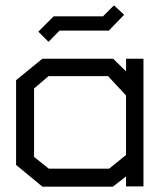

<svg xmlns="http://www.w3.org/2000/svg" viewBox="-20 -696 605 716"><path d="M450 -1V-38L401 0H138L40 -81V-397L138 -477H402L450 -430V-477H515V-1ZM450 -340 383 -412H161L107 -366V-111L162 -67H387L450 -118ZM123 -578 180 -635H364L405 -676L443 -641L386 -582H202L161 -540Z"/></svg>

Font: Turret Road Medium
Style: Regular
Weight: 500
Designer: Noponies
Foundry: Noponies
Version: Version 1.001; ttfautohint (v1.8)